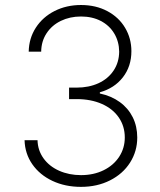

<svg xmlns="http://www.w3.org/2000/svg" viewBox="-20 -560 641 767"><path d="M78.1 0H129.9Q130.9 40.5 153.8 72.5Q176.8 104.5 216.3 122.1Q255.9 139.6 303.7 139.6Q354 139.6 393.8 120.1Q433.6 100.6 456.1 66.2Q478.5 31.7 478.5 -10.7Q478.5 -55.7 454.6 -90.6Q430.7 -125.5 387 -144.8Q343.3 -164.1 286.1 -164.1H255.9V-210H286.1Q335 -210 373.3 -227.5Q411.6 -245.1 433.6 -277.8Q455.6 -310.5 456.1 -353.5Q455.6 -394 436.5 -426Q417.5 -458 383.1 -476.1Q348.6 -494.1 303.7 -494.1Q259.3 -494.1 223.1 -476.6Q187 -459 166 -427Q145 -395 144.5 -353.5H94.7Q95.7 -407.2 123.3 -449.7Q150.9 -492.2 198.2 -516.1Q245.6 -540 303.7 -540Q362.8 -540 408.7 -515.6Q454.6 -491.2 479.7 -449Q504.9 -406.7 504.9 -355.5Q504.9 -294.9 470.9 -251.2Q437 -207.5 378.9 -191.4V-186.5Q424.8 -176.8 458.5 -152.3Q492.2 -127.9 510.3 -91.6Q528.3 -55.2 528.3 -10.7Q528.3 44.4 499.5 89.6Q470.7 134.8 419.4 160.6Q368.2 186.5 303.7 186.5Q240.2 186.5 189.5 162.6Q138.7 138.7 109.1 96.2Q79.6 53.7 78.1 0Z"/></svg>

Font: Pretendard GOV ExtraLight
Style: Regular
Weight: 200
Designer: Base glyphs from Inter by Rasmus Andersson; Hangeul glyphs from Noto Sans CJK(Source Han Sans) by Jang Soo-young and Kan
Foundry: Kil Hyung-jin
Version: Version 1.309